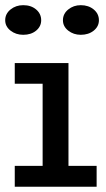

<svg xmlns="http://www.w3.org/2000/svg" viewBox="-27 -711 402 731"><path d="M135.3 -22V-471H233.7V-22ZM29.2 0V-79.4H340.9V0ZM29.2 -392.1V-471H210.6V-392.1ZM280.5 -578.5Q253 -578.5 232.8 -594.4Q212.6 -610.3 212.6 -633.9Q212.6 -658.5 232.8 -674.9Q253 -691.3 280.5 -691.3Q310.1 -691.3 329.9 -674.9Q349.6 -658.5 349.6 -633.9Q349.6 -610.3 329.9 -594.4Q310.1 -578.5 280.5 -578.5ZM61.4 -578.5Q33.4 -578.5 13.1 -594.4Q-7.2 -610.3 -7.2 -633.9Q-7.2 -658.5 13.1 -674.9Q33.4 -691.3 61.4 -691.3Q91.4 -691.3 110.6 -674.9Q129.8 -658.5 129.8 -633.9Q129.8 -610.3 110.6 -594.4Q91.4 -578.5 61.4 -578.5Z"/></svg>

Font: BioRhyme ExtraBold
Style: Regular
Weight: 800
Designer: Aoife Mooney
Foundry: Aoife Mooney Type
Version: Version 1.600;gftools[0.9.33]